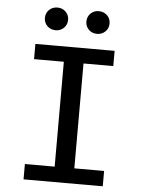

<svg xmlns="http://www.w3.org/2000/svg" viewBox="-60 -952 735 998"><g transform="rotate(5 307.5 -452.5)"><path d="M101 -706.7H514.4V-627.2H359V-80H514.4V0H101V-80H256.4V-627.2H101ZM138.5 -845.6Q138.5 -871.3 155.9 -888.2Q173.3 -905.1 199.5 -905.1Q224.6 -905.1 242.1 -888.2Q259.5 -871.3 259.5 -845.6Q259.5 -820.5 242.1 -803.6Q224.6 -786.7 199.5 -786.7Q173.3 -786.7 155.9 -803.6Q138.5 -820.5 138.5 -845.6ZM354.9 -845.6Q354.9 -871.3 372.3 -888.2Q389.7 -905.1 414.9 -905.1Q441 -905.1 458.5 -888.2Q475.9 -871.3 475.9 -845.6Q475.9 -820.5 458.5 -803.6Q441 -786.7 414.9 -786.7Q389.7 -786.7 372.3 -803.6Q354.9 -820.5 354.9 -845.6Z"/></g></svg>

Font: Fira Code Fixed Retina
Style: Regular
Weight: 450
Monospace: yes
Designer: Carrois Corporate, Edenspiekermann AG, Nikita Prokopov
Foundry: Carrois Corporate, Edenspiekermann AG, Nikita Prokopov
Version: Version 5.002